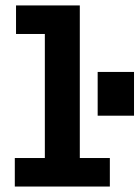

<svg xmlns="http://www.w3.org/2000/svg" viewBox="-20 -683 511 703"><path d="M34.2 0V-104.4H144.2V-558.6H38.7V-663.1H272.2V-104.4H382.2V0ZM337.6 -259.4V-419.6H470.7V-259.4Z"/></svg>

Font: Anaheim
Style: Regular
Weight: 400
Designer: Vernon Adams
Foundry: Vernon Adams
Version: Version 2.001